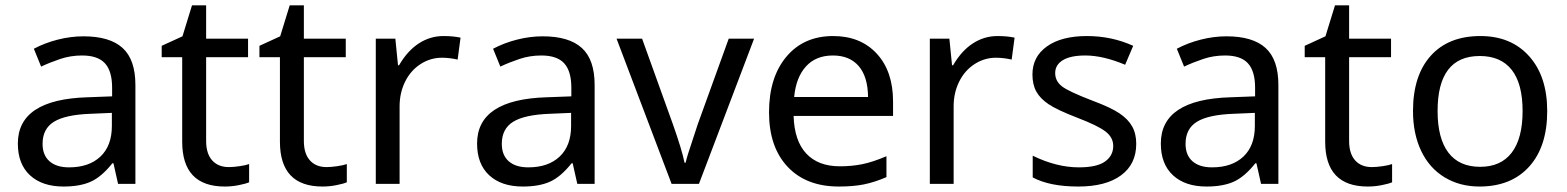

<svg xmlns="http://www.w3.org/2000/svg" viewBox="-20 -679 5788 709"><path d="M416 0 398.9 -76.2H395Q355 -25.9 315.2 -8.1Q275.4 9.8 214.8 9.8Q135.7 9.8 90.8 -31.7Q45.9 -73.2 45.9 -148.9Q45.9 -312 303.2 -319.8L394 -323.2V-355Q394 -416 367.7 -445.1Q341.3 -474.1 283.2 -474.1Q240.7 -474.1 202.9 -461.4Q165 -448.7 131.8 -433.1L105 -499Q145.5 -520.5 193.4 -532.7Q241.2 -544.9 288.1 -544.9Q385.3 -544.9 432.6 -502Q480 -459 480 -365.2V0ZM234.9 -61Q308.6 -61 350.8 -100.8Q393.1 -140.6 393.1 -213.9V-262.2L314 -258.8Q221.7 -255.4 179.4 -229.5Q137.2 -203.6 137.2 -147.9Q137.2 -106 162.8 -83.5Q188.5 -61 234.9 -61Z M825.2 -62Q842.3 -62 865.2 -65.4Q888.2 -68.8 899.9 -73.2V-5.9Q887.7 -0.5 862.1 4.6Q836.4 9.8 810.1 9.8Q652.8 9.8 652.8 -155.8V-467.8H577.1V-509.8L653.8 -544.9L689 -659.2H741.2V-536.1H896V-467.8H741.2V-158.2Q741.2 -111.8 763.4 -86.9Q785.6 -62 825.2 -62Z M1186 -62Q1203.1 -62 1226.1 -65.4Q1249 -68.8 1260.7 -73.2V-5.9Q1248.5 -0.5 1222.9 4.6Q1197.3 9.8 1170.9 9.8Q1013.7 9.8 1013.7 -155.8V-467.8H938V-509.8L1014.6 -544.9L1049.8 -659.2H1102.1V-536.1H1256.8V-467.8H1102.1V-158.2Q1102.1 -111.8 1124.3 -86.9Q1146.5 -62 1186 -62Z M1617.7 -545.9Q1653.3 -545.9 1680.7 -540L1669.9 -459Q1640.1 -465.8 1611.8 -465.8Q1569.3 -465.8 1533 -442.4Q1496.6 -418.9 1476.1 -377.7Q1455.6 -336.4 1455.6 -286.1V0H1367.7V-536.1H1439.9L1449.7 -438H1453.6Q1484.4 -491.2 1526.4 -518.6Q1568.4 -545.9 1617.7 -545.9Z M2111.8 0 2094.7 -76.2H2090.8Q2050.8 -25.9 2011 -8.1Q1971.2 9.8 1910.6 9.8Q1831.5 9.8 1786.6 -31.7Q1741.7 -73.2 1741.7 -148.9Q1741.7 -312 1999 -319.8L2089.8 -323.2V-355Q2089.8 -416 2063.5 -445.1Q2037.1 -474.1 1979 -474.1Q1936.5 -474.1 1898.7 -461.4Q1860.8 -448.7 1827.6 -433.1L1800.8 -499Q1841.3 -520.5 1889.2 -532.7Q1937 -544.9 1983.9 -544.9Q2081.1 -544.9 2128.4 -502Q2175.8 -459 2175.8 -365.2V0ZM1930.7 -61Q2004.4 -61 2046.6 -100.8Q2088.9 -140.6 2088.9 -213.9V-262.2L2009.8 -258.8Q1917.5 -255.4 1875.2 -229.5Q1833 -203.6 1833 -147.9Q1833 -106 1858.6 -83.5Q1884.3 -61 1930.7 -61Z M2460 0 2256.8 -536.1H2351.1L2464.8 -220.2Q2498.5 -125 2507.8 -78.1H2511.7Q2513.2 -84.5 2515.4 -92.5Q2517.6 -100.6 2520.5 -110.1Q2523.4 -119.6 2556.6 -220.2L2670.9 -536.1H2764.6L2561 0Z M3077.6 9.8Q2957 9.8 2888.4 -63.2Q2819.8 -136.2 2819.8 -264.2Q2819.8 -393.1 2883.8 -469.5Q2947.8 -545.9 3056.6 -545.9Q3157.7 -545.9 3217.8 -480.7Q3277.8 -415.5 3277.8 -304.2V-251H2910.6Q2913.1 -159.7 2957 -112.3Q3001 -64.9 3081.5 -64.9Q3124.5 -64.9 3163.1 -72.5Q3201.7 -80.1 3253.4 -102.1V-24.9Q3209 -5.9 3169.9 2Q3130.9 9.8 3077.6 9.8ZM3055.7 -474.1Q2992.7 -474.1 2956.1 -433.6Q2919.4 -393.1 2912.6 -320.8H3185.5Q3184.6 -396 3150.9 -435.1Q3117.2 -474.1 3055.7 -474.1Z M3663.6 -545.9Q3699.2 -545.9 3726.6 -540L3715.8 -459Q3686 -465.8 3657.7 -465.8Q3615.2 -465.8 3578.9 -442.4Q3542.5 -418.9 3522 -377.7Q3501.5 -336.4 3501.5 -286.1V0H3413.6V-536.1H3485.8L3495.6 -438H3499.5Q3530.3 -491.2 3572.3 -518.6Q3614.3 -545.9 3663.6 -545.9Z M4175.8 -147.9Q4175.8 -72.8 4119.6 -31.5Q4063.5 9.8 3961.9 9.8Q3856 9.8 3793.5 -23.9V-104Q3881.8 -61 3963.9 -61Q4030.3 -61 4060.5 -82.5Q4090.8 -104 4090.8 -140.1Q4090.8 -171.9 4061.8 -193.8Q4032.7 -215.8 3958.5 -244.1Q3882.8 -273.4 3852.1 -294.2Q3821.3 -314.9 3806.9 -340.8Q3792.5 -366.7 3792.5 -403.8Q3792.5 -469.7 3846.2 -507.8Q3899.9 -545.9 3993.7 -545.9Q4085 -545.9 4164.6 -509.8L4134.8 -439.9Q4053.2 -474.1 3987.8 -474.1Q3933.1 -474.1 3904.8 -456.8Q3876.5 -439.5 3876.5 -409.2Q3876.5 -379.9 3900.9 -360.6Q3925.3 -341.3 4014.6 -307.1Q4081.5 -282.2 4113.5 -260.7Q4145.5 -239.3 4160.6 -212.4Q4175.8 -185.5 4175.8 -147.9Z M4636.7 0 4619.6 -76.2H4615.7Q4575.7 -25.9 4535.9 -8.1Q4496.1 9.8 4435.5 9.8Q4356.4 9.8 4311.5 -31.7Q4266.6 -73.2 4266.6 -148.9Q4266.6 -312 4523.9 -319.8L4614.7 -323.2V-355Q4614.7 -416 4588.4 -445.1Q4562 -474.1 4503.9 -474.1Q4461.4 -474.1 4423.6 -461.4Q4385.7 -448.7 4352.5 -433.1L4325.7 -499Q4366.2 -520.5 4414.1 -532.7Q4461.9 -544.9 4508.8 -544.9Q4606 -544.9 4653.3 -502Q4700.7 -459 4700.7 -365.2V0ZM4455.6 -61Q4529.3 -61 4571.5 -100.8Q4613.8 -140.6 4613.8 -213.9V-262.2L4534.7 -258.8Q4442.4 -255.4 4400.1 -229.5Q4357.9 -203.6 4357.9 -147.9Q4357.9 -106 4383.5 -83.5Q4409.2 -61 4455.6 -61Z M5045.9 -62Q5063 -62 5085.9 -65.4Q5108.9 -68.8 5120.6 -73.2V-5.9Q5108.4 -0.5 5082.8 4.6Q5057.1 9.8 5030.8 9.8Q4873.5 9.8 4873.5 -155.8V-467.8H4797.9V-509.8L4874.5 -544.9L4909.7 -659.2H4961.9V-536.1H5116.7V-467.8H4961.9V-158.2Q4961.9 -111.8 4984.1 -86.9Q5006.3 -62 5045.9 -62Z M5693.4 -269Q5693.4 -137.7 5627 -64Q5560.5 9.8 5443.4 9.8Q5370.6 9.8 5314.5 -24.2Q5258.3 -58.1 5228 -121.6Q5197.8 -185.1 5197.8 -269Q5197.8 -399.9 5263.2 -472.9Q5328.6 -545.9 5446.8 -545.9Q5560.1 -545.9 5626.7 -471.4Q5693.4 -397 5693.4 -269ZM5288.6 -269Q5288.6 -168 5328.4 -115.5Q5368.2 -63 5445.8 -63Q5522.5 -63 5562.5 -115.5Q5602.5 -168 5602.5 -269Q5602.5 -370.1 5562.3 -421.1Q5522 -472.2 5444.3 -472.2Q5288.6 -472.2 5288.6 -269Z"/></svg>

Font: Noto Sans Malayalam
Style: Regular
Weight: 400
Designer: Monotype Design team
Foundry: Monotype Imaging Inc.
Version: Version 1.02